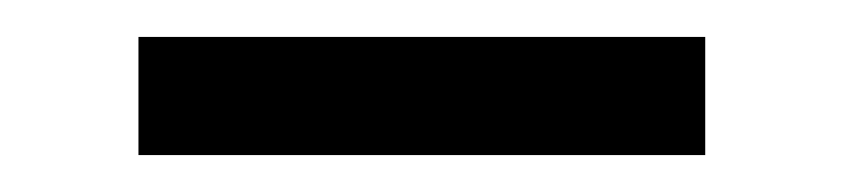

<svg xmlns="http://www.w3.org/2000/svg" viewBox="-20 -659 457 104"><path d="M55 -575V-639H362V-575Z"/></svg>

Font: Space 7353
Style: Regular
Weight: 400
Designer: Christine Claussen + Ruben Lyon  (Space 7353)
Version: Version 1.000;FEAKit 1.0